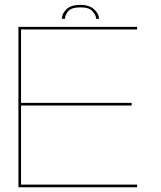

<svg xmlns="http://www.w3.org/2000/svg" viewBox="-20 -788 678 808"><path d="M57.5 0V-675H557V-664H68.5V-355H534V-344H68.5V-11H557V0ZM319 -767.5Q355 -767.5 375.8 -749Q396.5 -730.5 396.5 -709H384.5Q384.5 -724 369.5 -740.5Q354.5 -757 319 -757Q280.5 -757 267 -740.8Q253.5 -724.5 253.5 -709H240.5Q240.5 -730.5 259.5 -749Q278.5 -767.5 319 -767.5Z"/></svg>

Font: Anybody ExtraExpanded Thin
Style: Regular
Weight: 100
Width: 8
Designer: Tyler Finck
Foundry: Etcetera Type Company
Version: Version 1.010; ttfautohint (v1.8.3) -l 8 -r 50 -G 200 -x 14 